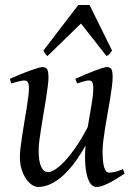

<svg xmlns="http://www.w3.org/2000/svg" viewBox="-20 -724 539 764"><path d="M476.1 -33.2Q436.5 -6.8 408.9 6.6Q381.3 20 362.8 20Q353.5 20 344.5 11.5Q335.4 2.9 328.9 -16.6Q322.3 -36.1 319.6 -67.6Q316.9 -99.1 320.3 -145Q300.3 -108.9 278.1 -78.6Q255.9 -48.3 231.9 -26.4Q208 -4.4 182.6 7.8Q157.2 20 130.9 20Q121.1 20 108.6 12.5Q96.2 4.9 85.2 -10.3Q74.2 -25.4 66.7 -47.9Q59.1 -70.3 59.1 -100.1Q59.1 -114.7 61.8 -137.2Q64.5 -159.7 68.4 -185.5Q72.3 -211.4 77.1 -239.3Q82 -267.1 85.9 -292.5Q89.8 -317.9 92.5 -338.6Q95.2 -359.4 95.2 -371.1Q95.2 -382.3 93.8 -388.9Q92.3 -395.5 89.6 -398.7Q86.9 -401.9 83.3 -402.8Q79.6 -403.8 75.2 -403.8Q70.8 -403.8 62.5 -402.1Q54.2 -400.4 45.9 -397.9Q36.1 -395.5 24.9 -392.1L19 -410.2Q39.6 -419.4 60.3 -428Q81.1 -436.5 98.6 -442.9Q116.2 -449.2 129.6 -453.1Q143.1 -457 148.9 -457Q163.1 -457 168 -447.8Q172.9 -438.5 172.9 -416Q172.9 -401.9 169.9 -378.9Q167 -356 162.6 -328.6Q158.2 -301.3 153.3 -272Q148.4 -242.7 144 -215.3Q139.6 -188 136.7 -165Q133.8 -142.1 133.8 -127.9Q133.8 -81.1 143.8 -60.1Q153.8 -39.1 171.9 -39.1Q181.6 -39.1 197.8 -48.6Q213.9 -58.1 234.4 -79.3Q254.9 -100.6 279.1 -134.8Q303.2 -168.9 329.1 -218.3Q332.5 -239.3 336.2 -260.5Q339.8 -281.7 343.3 -301.5Q346.7 -321.3 348.9 -339.1Q351.1 -356.9 351.1 -371.1Q351.1 -382.3 349.9 -388.9Q348.6 -395.5 346.2 -398.7Q343.8 -401.9 340.6 -402.8Q337.4 -403.8 333 -403.8Q328.6 -403.8 321 -402.1Q313.5 -400.4 305.7 -397.9Q296.9 -395.5 287.1 -392.1L279.8 -410.2Q300.3 -419.4 320.3 -428Q340.3 -436.5 357.2 -442.9Q374 -449.2 386.7 -453.1Q399.4 -457 405.8 -457Q419.4 -457 423.8 -447.8Q428.2 -438.5 428.2 -416Q428.2 -401.9 425.3 -379.2Q422.4 -356.4 418 -329.3Q413.6 -302.2 408.2 -272.7Q402.8 -243.2 398.4 -215.6Q394 -188 391.1 -164.1Q388.2 -140.1 388.2 -124Q388.2 -79.6 394.5 -58.3Q400.9 -37.1 413.1 -37.1Q425.8 -37.1 438.7 -40.3Q451.7 -43.5 469.2 -50.8ZM425.8 -522.9Q418.9 -513.2 415.3 -508.8Q411.6 -504.4 403.8 -501L302.2 -630.4L168.9 -501Q164.6 -503.9 161.1 -508.5Q157.7 -513.2 152.8 -522.9L291.5 -704.1H336.4Z"/></svg>

Font: Gentium Plus
Style: Italic
Weight: 400
Italic angle: -8°
Designer: J. Victor Gaultney, Annie Olsen, Iska Routamaa
Foundry: SIL International
Version: Version 1.510